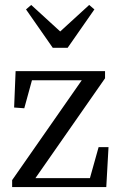

<svg xmlns="http://www.w3.org/2000/svg" viewBox="-20 -755 483 775"><path d="M29 0V-28L310 -431H109L78 -318L37 -321L43 -468H404V-439L123 -36H343L378 -161H418L409 0ZM106 -735 223 -628 340 -735 361 -717 253 -562H193L85 -717Z"/></svg>

Font: Source Serif 4 Subhead
Style: Regular
Weight: 400
Designer: Frank Grießhammer
Foundry: Adobe Systems Incorporated
Version: Version 4.004;hotconv 1.0.117;makeotfexe 2.5.65602